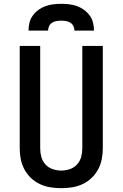

<svg xmlns="http://www.w3.org/2000/svg" viewBox="-20 -975 640 1003"><path d="M300 8Q271 8 243 3.5Q215 -1 189 -13Q163 -25 142 -45Q121 -65 107.5 -90Q94 -115 88.5 -143.5Q83 -172 83 -200V-735H190V-200Q190 -177 196 -155Q202 -133 217.5 -116Q233 -99 255 -91.5Q277 -84 300 -84Q323 -84 345 -91.5Q367 -99 382.5 -116Q398 -133 404 -155Q410 -177 410 -200V-735H517V-200Q517 -172 511.5 -143.5Q506 -115 492.5 -90Q479 -65 458 -45Q437 -25 411 -13Q385 -1 357 3.5Q329 8 300 8ZM129 -815Q129 -836 134 -856.5Q139 -877 151.5 -894Q164 -911 181 -923.5Q198 -936 217.5 -943Q237 -950 258 -952.5Q279 -955 300 -955Q321 -955 342 -952.5Q363 -950 382.5 -943Q402 -936 419 -923.5Q436 -911 448.5 -894Q461 -877 466 -856.5Q471 -836 471 -815H369Q369 -827 363.5 -838.5Q358 -850 347.5 -856.5Q337 -863 324.5 -865Q312 -867 300 -867Q288 -867 275.5 -865Q263 -863 252.5 -856.5Q242 -850 236.5 -838.5Q231 -827 231 -815Z"/></svg>

Font: Iosevka Curly SmBdEx
Style: Regular
Weight: 600
Width: 7
Monospace: yes
Designer: Belleve Invis
Foundry: Belleve Invis
Version: Version 11.1.0; ttfautohint (v1.8.3)